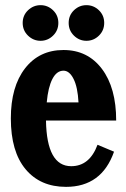

<svg xmlns="http://www.w3.org/2000/svg" viewBox="-20 -706 488 744"><path d="M185.5 -567.9Q165 -547.9 137.2 -547.9Q109.4 -547.9 88.6 -567.9Q67.9 -587.9 67.9 -617.2Q67.9 -646.5 88.6 -666.3Q109.4 -686 137.2 -686Q165 -686 185.5 -666.3Q206.1 -646.5 206.1 -617.2Q206.1 -587.9 185.5 -567.9ZM363.3 -567.9Q342.8 -547.9 314.9 -547.9Q287.1 -547.9 266.6 -567.9Q246.1 -587.9 246.1 -617.2Q246.1 -646.5 266.6 -666.3Q287.1 -686 314.9 -686Q342.8 -686 363.3 -666.3Q383.8 -646.5 383.8 -617.2Q383.8 -587.9 363.3 -567.9ZM255.9 -62Q327.1 -62 357.9 -145L421.9 -118.2Q374 18.1 235.8 18.1Q136.2 18.1 79.1 -50.3Q22 -118.7 22 -247.1Q22 -370.1 77.1 -441.2Q132.3 -512.2 226.1 -512.2Q319.8 -512.2 375 -439Q430.2 -365.7 430.2 -238.8H158.2Q161.1 -62 255.9 -62ZM226.1 -432.1Q199.7 -432.1 183.1 -400.1Q166.5 -368.2 161.1 -309.1H284.2Q281.2 -368.2 265.1 -400.1Q249 -432.1 226.1 -432.1Z"/></svg>

Font: Margherita Black
Style: Regular
Weight: 900
Designer: James Puckett
Foundry: Dunwich Type Founders
Version: Version 1.008;hotconv 1.0.109;makeotfexe 2.5.65596